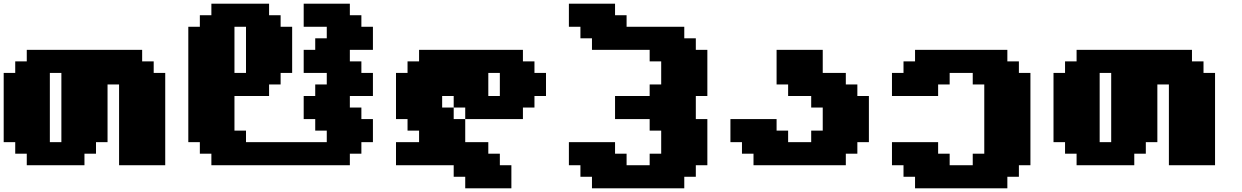

<svg xmlns="http://www.w3.org/2000/svg" viewBox="-20 -895 6727 1040"><path d="M625 0H875V-500H812.5V-562.5H750V-625H125V-562.5H62.5V-500H0V-125H62.5V-62.5H125V0H437.5V-62.5H500V-125H562.5V-437.5H625ZM312.5 -125H250V-500H312.5Z M1125 0H1875V-62.5H1937.5V-125H2000V-250H1937.5V-312.5H1875V-375H2000V-500H1937.5V-562.5H1875V-625H2000V-750H1937.5V-812.5H1875V-875H1625V-750H1750V-687.5H1687.5V-625H1625V-500H1750V-437.5H1687.5V-375H1625V-250H1687.5V-187.5H1750V-125H1312.5V-187.5H1250V-375H1437.5V-437.5H1500V-500H1562.5V-750H1500V-812.5H1437.5V-875H1125V-812.5H1062.5V-750H1000V-125H1062.5V-62.5H1125ZM1312.5 -500H1250V-750H1312.5Z M2500 125H2750V0H2687.5V-62.5H2625V-125H2500V-250H2437.5V-312.5H2375V-375H2437.5V-312.5H2500V-250H2812.5V-312.5H2875V-375H2937.5V-500H2875V-562.5H2812.5V-625H2250V-562.5H2187.5V-500H2125V-250H2187.5V-187.5H2250V-125H2125V0H2437.5V62.5H2500ZM2687.5 -375H2625V-500H2687.5Z M3186.5 125H3686.5V62.5H3749V0H3811.5V-250H3749V-375H3811.5V-625H3749V-687.5H3686.5V-750H3374V-812.5H3311.5V-875H3061.5V-750H3124V-687.5H3186.5V-625H3499V-562.5H3561.5V-437.5H3499V-375H3311.5V-250H3499V-187.5H3561.5V-62.5H3499V0H3374V-62.5H3311.5V-125H3061.5V0H3124V62.5H3186.5Z M4061.5 0H4561.5V-62.5H4624V-125H4686.5V-375H4624V-437.5H4561.5V-500H4436.5V-625H4186.5V-437.5H4249V-375H4374V-312.5H4436.5V-187.5H4374V-125H4249V-187.5H4186.5V-250H3936.5V-125H3999V-62.5H4061.5Z M4936.5 125H5436.5V62.5H5499V0H5561.5V-500H5499V-562.5H5436.5V-625H4936.5V-562.5H4874V-500H4811.5V-375H5061.5V-437.5H5124V-500H5249V-437.5H5311.5V-62.5H5249V0H5124V-62.5H5061.5V-125H4811.5V0H4874V62.5H4936.5Z M6311.5 0H6561.5V-500H6499V-562.5H6436.5V-625H5811.5V-562.5H5749V-500H5686.5V-125H5749V-62.5H5811.5V0H6124V-62.5H6186.5V-125H6249V-437.5H6311.5ZM5999 -125H5936.5V-500H5999Z"/></svg>

Font: Faithful 32x
Style: Bold
Weight: 400
Foundry: Faithful Resource Pack
Version: Version 1.0; January 27, 2023